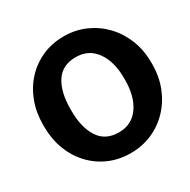

<svg xmlns="http://www.w3.org/2000/svg" viewBox="-163 -876 1033 1042"><g transform="rotate(-30 354.0 -355.5)"><path d="M367.7 10.3Q293.9 10.3 232.2 -16.8Q170.4 -43.9 125 -92.8Q79.6 -141.6 54.9 -207.3Q30.3 -272.9 30.3 -350.1V-361.3Q30.3 -438 54.9 -503.4Q79.6 -568.8 124.8 -617.7Q169.9 -666.5 231.4 -693.8Q293 -721.2 366.7 -721.2Q439 -721.2 501 -693.8Q563 -666.5 609.6 -617.7Q656.2 -568.8 682.1 -503.4Q708 -438 708 -361.3V-350.1Q708 -272.9 682.1 -207.3Q656.2 -141.6 609.9 -92.8Q563.5 -43.9 501.5 -16.8Q439.5 10.3 367.7 10.3ZM367.7 -119.6Q448.2 -119.6 492.9 -182.9Q537.6 -246.1 537.6 -350.1V-362.3Q537.6 -464.4 492.7 -527.6Q447.8 -590.8 366.7 -590.8Q281.2 -590.8 241.5 -528.3Q201.7 -465.8 201.7 -362.3V-350.1Q201.7 -245.6 242.2 -182.6Q282.7 -119.6 367.7 -119.6Z"/></g></svg>

Font: Roboto Slab Black
Style: Regular
Weight: 900
Designer: Google
Version: Version 2.000; ttfautohint (v1.8.1.43-b0c9)